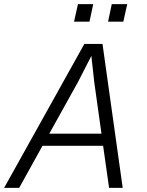

<svg xmlns="http://www.w3.org/2000/svg" viewBox="-41 -911 711 931"><path d="M456 -698 554 0H488L459 -204H165L52 0H-21L368 -698ZM451 -263 416 -513 402 -640 337 -513 198 -263ZM501 -891H576L557 -806H483ZM337 -891H411L393 -806H318Z"/></svg>

Font: Azeret Mono Light
Style: Italic
Weight: 300
Italic angle: -12°
Designer: Martin Vácha
Foundry: Displaay
Version: Version 1.000; Glyphs 3.0.3, build 3074